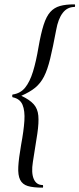

<svg xmlns="http://www.w3.org/2000/svg" viewBox="-20 -745 365 882"><path d="M176 117Q132 117 107.5 109.5Q83 102 72.5 81Q62 60 64 21.5Q66 -17 77 -80Q89 -144 92 -190Q95 -236 83.5 -263.5Q72 -291 39 -298Q36 -298 36 -304.5Q36 -311 39 -311Q74 -316 95.5 -342.5Q117 -369 131.5 -416Q146 -463 157 -529Q168 -592 180.5 -631Q193 -670 211 -690Q229 -710 255.5 -717.5Q282 -725 322 -725Q325 -725 325 -719Q325 -713 322 -713Q289 -713 268 -685.5Q247 -658 238 -607Q223 -527 210.5 -475.5Q198 -424 182 -393Q166 -362 141.5 -342Q117 -322 78 -305Q116 -287 134.5 -266.5Q153 -246 156 -214Q159 -182 151.5 -131Q144 -80 131 -1Q123 49 135 77Q147 105 176 105Q178 105 178 111Q178 117 176 117Z"/></svg>

Font: Cormorant Infant Light Medium
Style: Italic
Weight: 500
Italic angle: -10°
Version: Version 4.001